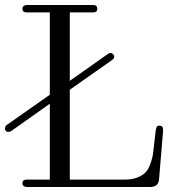

<svg xmlns="http://www.w3.org/2000/svg" viewBox="-25 -750 745 770"><path d="M477.1 -29.8Q504.9 -29.8 525.6 -38.1Q546.4 -46.4 557.6 -57.6Q568.8 -68.8 576.4 -88.6Q584 -108.4 586.7 -122.6Q589.4 -136.7 591.8 -160.2L599.1 -223.1Q600.6 -236.3 603.5 -241.2Q606.4 -246.1 613.8 -246.1Q623 -246.1 626.2 -241Q629.4 -235.8 628.9 -223.1L612.8 -30.8Q610.8 0 576.2 0H83Q74.7 0 69.8 -4.2Q64.9 -8.3 64.9 -15.1Q64.9 -29.8 83 -29.8H174.8V-334L21 -225.1Q14.6 -220.7 7.6 -220.9Q0.5 -221.2 -2.9 -227.1Q-6.3 -232.9 -4.6 -239.3Q-2.9 -245.6 3.9 -250L174.8 -370.1V-700.2H83Q64.9 -700.2 64.9 -714.8Q64.9 -721.7 69.8 -725.8Q74.7 -730 83 -730H348.1Q365.2 -730 365.2 -714.8Q365.2 -700.2 348.1 -700.2H254.9V-425.8L407.2 -533.2Q419.9 -543 430.2 -530.8Q434.6 -525.4 432.6 -519.3Q430.7 -513.2 423.8 -508.8L254.9 -390.1V-29.8Z"/></svg>

Font: Director Light
Style: Regular
Weight: 100
Designer: Ange Degheest & May Jolivet & Justine Herbel
Foundry: Velvetyne Type Foundry
Version: Version 1.000;FEAKit 1.0